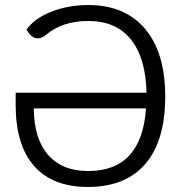

<svg xmlns="http://www.w3.org/2000/svg" viewBox="-20 -730 732 760"><path d="M634 -348Q634 -173 555.5 -81.5Q477 10 328 10Q188 10 115 -73Q42 -156 42 -315V-363H560Q557 -501 498 -574Q439 -647 330 -647Q227 -647 162 -592Q145 -578 129 -578Q105 -578 85 -613Q116 -657 183 -683.5Q250 -710 329 -710Q475 -710 554.5 -615.5Q634 -521 634 -348ZM558 -301H114Q114 -182 170 -117.5Q226 -53 329 -53Q541 -53 558 -301Z"/></svg>

Font: Krub
Style: Regular
Weight: 400
Designer: Ekaluck Peanpanawate
Foundry: Cadson Demak Co.,Ltd.
Version: Version 1.000; ttfautohint (v1.6)